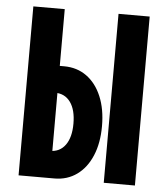

<svg xmlns="http://www.w3.org/2000/svg" viewBox="-51 -739 688 785"><g transform="rotate(5 293.0 -346.5)"><path d="M144.5 0V-110.8H172.9Q213.9 -110.8 236.6 -142.3Q259.3 -173.8 259.3 -230Q259.3 -286.6 236.6 -318.1Q213.9 -349.6 172.9 -349.6H134.8V-460.4H201.2Q253.9 -460.4 293.5 -431.9Q333 -403.3 354.7 -351.6Q376.5 -299.8 376.5 -230Q376.5 -160.6 354.7 -108.9Q333 -57.1 293.5 -28.6Q253.9 0 201.2 0ZM54.2 0V-693.4H183.1V0ZM403.8 0V-693.4H531.7V0Z"/></g></svg>

Font: Cascadia Code
Style: Regular
Weight: 400
Monospace: yes
Designer: Aaron Bell
Foundry: Saja Typeworks
Version: Version 2106.017